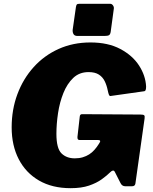

<svg xmlns="http://www.w3.org/2000/svg" viewBox="-20 -974 801 1004"><path d="M349 10Q253 10 184 -30Q115 -70 78 -141.5Q41 -213 41 -308Q41 -401 71 -481.5Q101 -562 156 -623Q211 -684 286.5 -718Q362 -752 453 -752Q545 -752 609 -718Q673 -684 707 -631.5Q741 -579 744 -522Q744 -498 735 -497L558 -472Q553 -471 550 -477.5Q547 -484 543 -503Q538 -528 527.5 -549.5Q517 -571 497 -584Q477 -597 443 -597Q395 -597 363 -566.5Q331 -536 311.5 -487.5Q292 -439 283.5 -382.5Q275 -326 275 -274Q275 -198 301.5 -172Q328 -146 371 -146Q394 -146 412.5 -151.5Q431 -157 446 -166.5Q461 -176 473.5 -190Q486 -204 496 -220L501 -228Q510 -242 491 -242H395Q384 -242 385 -258L397 -364Q398 -377 409 -377L715 -375Q730 -375 734 -371Q738 -367 736 -354L688 -14Q686 0 670 0H635Q618 0 610 -17L580 -76Q576 -83 570 -82Q564 -81 556 -73Q539 -56 512 -36.5Q485 -17 445.5 -3.5Q406 10 349 10ZM575 -927 559 -809Q557 -794 550 -790Q543 -786 526 -786H385Q370 -786 364.5 -795.5Q359 -805 360 -818L377 -937Q379 -948 382 -951Q385 -954 394 -954H557Q565 -954 571 -945.5Q577 -937 575 -927Z"/></svg>

Font: Libre Franklin Black
Style: Italic
Weight: 900
Italic angle: -8°
Designer: Pablo Impallari, Rodrigo Fuenzalida, Nhung Nguyen
Foundry: Impallari Type
Version: Version 3.000